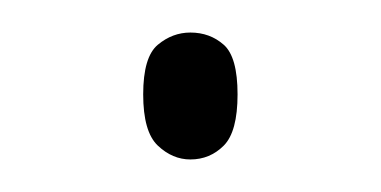

<svg xmlns="http://www.w3.org/2000/svg" viewBox="-20 -93 234 118"><path d="M97 5Q86 5 77 -3.5Q68 -12 68 -35Q68 -58 77 -65.5Q86 -73 97 -73Q109 -73 117.5 -65.5Q126 -58 126 -35Q126 -12 117.5 -3.5Q109 5 97 5Z"/></svg>

Font: Noto Serif Thin
Style: Regular
Weight: 100
Designer: Monotype Design Team
Foundry: Monotype Imaging Inc.
Version: Version 2.015